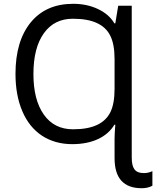

<svg xmlns="http://www.w3.org/2000/svg" viewBox="-20 -744 817 1004"><path d="M579.1 83C579.1 188 626.5 240.2 721.2 240.2C743.2 240.2 761.7 235.8 776.9 227.1V150.9C763.2 157.7 748 161.1 731.9 161.1C685.5 161.1 668.9 135.7 668.9 79.1V-713.9H598.1L583 -622.1H578.1C559.1 -654.3 529.8 -679.2 491.2 -697.3C452.6 -715.3 409.7 -724.1 362.8 -724.1C268.1 -724.1 194.3 -691.9 141.1 -627.4C87.9 -562.5 61 -472.7 61 -357.9C61 -283.2 72.8 -218.3 96.7 -162.6C143.6 -51.3 236.3 9.8 357.9 9.8C465.3 9.8 541 -29.3 578.1 -91.8H583C580.6 -61.5 579.1 -37.6 579.1 -20ZM360.8 -646C412.1 -646 453.6 -638.7 485.8 -624C550.3 -594.2 579.1 -539.1 579.1 -434.1V-279.8C579.1 -227.5 571.8 -187 557.1 -157.2C527.3 -98.1 464.8 -67.9 361.8 -67.9C295.9 -67.9 245.1 -93.8 209 -145C172.9 -196.3 154.8 -266.6 154.8 -356.9C154.8 -448.2 172.9 -519.5 209.5 -570.3C245.6 -620.6 295.9 -646 360.8 -646Z"/></svg>

Font: Noto Reveo Sans
Style: Regular
Weight: 400
Designer: Monotype Design team
Foundry: Monotype Imaging Inc.
Version: Version 1.04